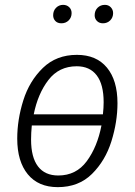

<svg xmlns="http://www.w3.org/2000/svg" viewBox="-20 -760 555 791"><path d="M464 -335Q464 -258 439 -178Q414 -98 359 -43.5Q304 11 218 11Q138 11 94.5 -42Q51 -95 51 -189Q51 -267 76 -346.5Q101 -426 156.5 -480Q212 -534 297 -534Q377 -534 420.5 -481.5Q464 -429 464 -335ZM119 -289H404Q407 -316 407 -339Q407 -412 378.5 -449.5Q350 -487 296 -487Q223 -487 179.5 -430.5Q136 -374 119 -289ZM398 -243H111Q108 -212 108 -185Q108 -112 136.5 -74.5Q165 -37 220 -37Q294 -37 337.5 -96Q381 -155 398 -243ZM199 -697Q199 -716 211 -728Q223 -740 240 -740Q255 -740 265 -730.5Q275 -721 275 -706Q275 -688 263 -676Q251 -664 233 -664Q217 -664 208 -673.5Q199 -683 199 -697ZM370 -697Q370 -716 382 -728Q394 -740 412 -740Q427 -740 436.5 -730Q446 -720 446 -706Q446 -688 434 -676Q422 -664 404 -664Q389 -664 379.5 -673.5Q370 -683 370 -697Z"/></svg>

Font: Fira Sans Condensed Light
Style: Italic
Weight: 300
Width: 3
Italic angle: -8°
Designer: Carrois Corporate & Edenspiekermann AG
Foundry: Carrois Corporate GbR & Edenspiekermann AG
Version: Version 4.203